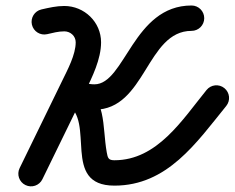

<svg xmlns="http://www.w3.org/2000/svg" viewBox="-20 -616 832 681"><path d="M659.4 -596.5C659.4 -596.5 659.4 -596.5 659.4 -596.5C451.8 -596.5 423.6 -316.9 314.9 -316.9C292.9 -316.9 271.9 -323.8 251 -329.7C225.7 -336.9 205.6 -322.8 197.6 -303.8C189.5 -284.7 193.5 -260.5 216.3 -247.4C321.4 -186.9 195.2 42.4 385.8 42.4C573.7 42.4 676.7 -109.9 782.4 -240.1C798.1 -259.4 795.2 -287.7 775.9 -303.4C756.6 -319.1 728.2 -316.1 712.6 -296.8C626.9 -191.4 537.7 -47.6 385.8 -47.6C364.4 -47.6 362.2 -55.6 358.6 -75.8C341.7 -170.1 360.5 -268.3 261.2 -325.4C238.4 -338.5 217.1 -321.5 207.8 -299.5C198.5 -277.4 201.3 -250.2 226.6 -243.1C255.7 -234.9 284.2 -226.9 314.9 -226.9C497.2 -226.9 499.1 -506.5 659.4 -506.5C684.3 -506.5 704.4 -526.6 704.4 -551.5C704.4 -576.3 684.3 -596.5 659.4 -596.5ZM147.2 -494.8C147.2 -494.8 147.2 -494.8 147.2 -494.8C167.3 -499.5 187.2 -504.8 208 -504.8C229.8 -504.8 248.5 -488.3 248.5 -466C248.5 -422 219.7 -368.8 200.9 -330.1C150.4 -226.6 100 -123.2 49.6 -19.7C38.7 2.6 47.9 29.6 70.3 40.4C92.6 51.3 119.6 42.1 130.4 19.7C130.4 19.7 130.4 19.7 130.4 19.7C180.9 -83.7 231.3 -187.2 281.8 -290.6C307.4 -343.3 338.5 -406.3 338.5 -466C338.5 -537.8 279.2 -594.8 208 -594.8C180.1 -594.8 153.8 -588.7 126.8 -582.5C102.6 -576.9 87.6 -552.7 93.2 -528.5C98.8 -504.3 123 -489.2 147.2 -494.8Z"/></svg>

Font: FRB American Cursive Guidelines Black
Style: Bold Italic
Weight: 900
Italic angle: -25°
Version: Version 2.0;Modular Font Editor K font №1